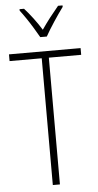

<svg xmlns="http://www.w3.org/2000/svg" viewBox="-62 -1037 521 1023"><g transform="rotate(-5 198.0 -525.5)"><path d="M216 -51H178V-729H6V-765H389V-729H216ZM180 -842Q167 -865 150 -893Q133 -921 115 -947.5Q97 -974 83 -992V-1000H107Q129 -976 153.5 -943.5Q178 -911 197 -880Q219 -912 241 -940.5Q263 -969 289 -1000H313V-992Q290 -961 262 -918.5Q234 -876 215 -842Z"/></g></svg>

Font: Noto Sans Tamil UI Condensed ExtraLight
Style: Regular
Weight: 200
Width: 3
Designer: Jelle Bosma - Monotype Design Team
Foundry: Monotype Imaging Inc.
Version: Version 2.004; ttfautohint (v1.8.4.7-5d5b)